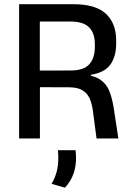

<svg xmlns="http://www.w3.org/2000/svg" viewBox="-20 -659 622 914"><path d="M439.5 0 422.5 -129.5Q418 -165 406.8 -190.2Q395.5 -215.5 372 -229.5Q348.5 -243.5 306.5 -243.5L140 -244V-323L317 -323.5Q378.5 -323.5 405 -353Q431.5 -382.5 431.5 -435V-449Q431.5 -500.5 404.5 -528.5Q377.5 -556.5 315 -556.5H138V-639H329Q435.5 -639 484.2 -593.5Q533 -548 533 -466.5V-450.5Q533 -390 505.2 -351.5Q477.5 -313 412.5 -303V-290L370.5 -304.5Q426 -300.5 456.2 -280.5Q486.5 -260.5 500.5 -225.5Q514.5 -190.5 522 -140.5L543.5 0ZM71 0V-639H169.5V-295.5L170 -258V0ZM339.5 56Q340.5 63 341.2 72.5Q342 82 342 92.5Q342 133.5 330 167.8Q318 202 289.5 234.5L225.5 216Q241.5 189 249.5 159.5Q257.5 130 257.5 93.5Q257.5 83.5 257 74.5Q256.5 65.5 255.5 56Z"/></svg>

Font: Anek Latin Medium
Style: Regular
Weight: 500
Designer: Yesha Goshar
Foundry: Ek Type
Version: Version 1.003